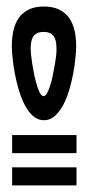

<svg xmlns="http://www.w3.org/2000/svg" viewBox="-20 -705 274 587"><path d="M114.3 -685.1Q142.1 -685.1 161.1 -675.5Q180.2 -666 191.7 -649.7Q203.1 -633.3 208 -611.3Q212.9 -589.4 212.9 -564.5Q212.9 -550.3 210.7 -528.1Q208.5 -505.9 203.9 -480.7Q199.2 -455.6 191.7 -429.9Q184.1 -404.3 173.1 -383.8Q162.1 -363.3 147.5 -350.3Q132.8 -337.4 114.3 -337.4Q95.7 -337.4 81.1 -350.3Q66.4 -363.3 55.7 -384Q44.9 -404.8 37.4 -430.4Q29.8 -456.1 25.1 -481.2Q20.5 -506.3 18.3 -528.6Q16.1 -550.8 16.1 -564.5Q16.1 -589.4 21 -611.3Q25.9 -633.3 37.1 -649.7Q48.3 -666 67.4 -675.5Q86.4 -685.1 114.3 -685.1ZM152.8 -548.8Q152.8 -560.5 151.9 -571Q150.9 -581.5 147 -589.6Q143.1 -597.7 135 -602.5Q127 -607.4 113.3 -607.4Q100.6 -607.4 92.8 -603.3Q85 -599.1 80.8 -592Q76.7 -585 75.2 -575.2Q73.7 -565.4 73.7 -554.7Q73.7 -550.3 75 -537.8Q76.2 -525.4 78.6 -509.5Q81.1 -493.7 84.7 -476.3Q88.4 -459 92.8 -444.3Q97.2 -429.7 102.3 -420.4Q107.4 -411.1 113.3 -411.1Q118.7 -411.1 123.8 -420.2Q128.9 -429.2 133.3 -442.9Q137.7 -456.5 141.1 -473.1Q144.5 -489.7 147.2 -505.1Q149.9 -520.5 151.4 -532.5Q152.8 -544.4 152.8 -548.8ZM17.1 -193.4H213.9V-138.2H17.1ZM17.1 -292H213.9V-236.8H17.1Z"/></svg>

Font: XAYAX
Style: Regular
Weight: 400
Designer: Peter Wiegel
Foundry: Peter Wiegel
Version: Version 1.000 2009 initial release